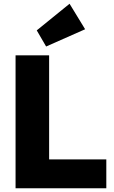

<svg xmlns="http://www.w3.org/2000/svg" viewBox="-20 -1004 607 1024"><path d="M63 0H547V-154H242V-709H63ZM176 -842 226 -756 434 -848 351 -984Z"/></svg>

Font: MV Cash ExtraBold
Style: Regular
Weight: 800
Designer: Rodrigo Fuenzalida
Foundry: fragTYPE
Version: Version 1.100;Glyphs 3.1.2 (3151)